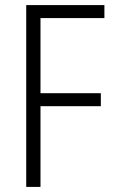

<svg xmlns="http://www.w3.org/2000/svg" viewBox="-20 -734 448 754"><path d="M139 0V-317H376V-368H139V-663H390V-714H83V0Z"/></svg>

Font: Noto Sans Malayalam Condensed Light
Style: Regular
Weight: 300
Width: 3
Designer: Jelle Bosma - Monotype Design Team
Foundry: Monotype Imaging Inc.
Version: Version 2.104